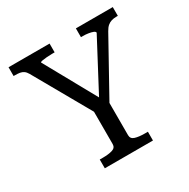

<svg xmlns="http://www.w3.org/2000/svg" viewBox="-160 -857 990 1005"><g transform="rotate(-30 335.0 -355.0)"><path d="M291 -310 301 -267 98 -625Q90 -639 80 -646Q70 -653 57.5 -655Q45 -657 28 -657H20V-710H268V-657H252Q236 -657 219.5 -655.5Q203 -654 191.5 -652Q180 -650 180 -646L365 -312L339 -313L510 -636Q510 -643 499 -647.5Q488 -652 471.5 -654.5Q455 -657 439 -657H427V-710H650V-657H641Q625 -657 611.5 -653Q598 -649 587 -639.5Q576 -630 566 -612L374 -266L384 -310V-89Q384 -67 406.5 -60Q429 -53 465 -53H483V0H192V-53H211Q246 -53 268.5 -60Q291 -67 291 -89Z"/></g></svg>

Font: Roboto Serif 20pt SemiCondensed
Style: Regular
Weight: 400
Width: 4
Version: Version 1.008